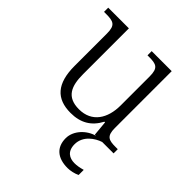

<svg xmlns="http://www.w3.org/2000/svg" viewBox="-209 -670 1037 1037"><g transform="rotate(45 309.0 -152.0)"><path d="M277 10C353 10 406 -21 440 -86H445L453 0H462C407 14 355 66 355 125C355 195 400 232 476 232C497 232 525 226 545 216V177C520 184 503 187 484 187C445 187 412 168 412 114C412 50 469 13 509 0H596V-32H579C528 -32 504 -39 504 -102V-536H351V-504H361C418 -504 440 -497 440 -431V-210C440 -112 394 -36 295 -36C201 -36 177 -96 177 -186V-536H19V-504H33C90 -504 113 -497 113 -433V-185C113 -50 169 10 277 10Z"/></g></svg>

Font: Noto Serif Ethiopic Light
Style: Regular
Weight: 300
Designer: Monotype Design Team
Foundry: Monotype Imaging Inc.
Version: Version 2.102